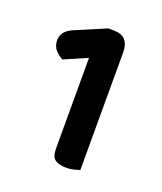

<svg xmlns="http://www.w3.org/2000/svg" viewBox="-75 -746 364 432"><g transform="rotate(20 107.0 -530.5)"><path d="M95 -617 40 -593Q30 -598 22 -607Q14 -616 14 -630Q14 -652 40 -663L113 -694H126Q163 -694 163 -655V-373Q157 -371 148.5 -369Q140 -367 131 -367Q114 -367 104.5 -373.5Q95 -380 95 -400Z"/></g></svg>

Font: Baloo Thambi 2 Medium
Style: Regular
Weight: 500
Designer: Aadarsh Rajan and Ek Type
Foundry: Ek Type
Version: Version 1.640;hotconv 1.0.111;makeotfexe 2.5.65597; ttfautoh